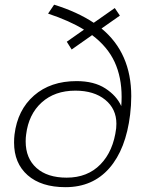

<svg xmlns="http://www.w3.org/2000/svg" viewBox="-20 -776 641 807"><path d="M260.3 -29.3Q347.7 -29.3 402.1 -85Q456.5 -140.6 468.3 -236.8Q469.2 -243.2 469.2 -255.9Q469.2 -318.4 422.1 -356.7Q375 -395 296.9 -395Q210 -395 155 -345.2Q100.1 -295.4 89.8 -210.4Q87.9 -197.3 87.9 -181.6Q87.9 -110.8 133.3 -70.1Q178.7 -29.3 260.3 -29.3ZM255.4 10.7Q153.3 10.7 96.2 -39.6Q39.1 -89.8 39.1 -176.8Q39.1 -194.8 41 -210.4Q53.7 -314 123 -374.5Q192.4 -435.1 301.8 -435.1Q375.5 -435.1 422.9 -404.3Q470.2 -373.5 489.7 -330.1Q491.2 -349.6 491.2 -368.7Q491.2 -451.7 461.7 -515.6Q432.1 -579.6 367.2 -628.4L281.2 -567.9L260.7 -600.6L333 -651.4Q272.9 -688.5 182.1 -718.8L207.5 -756.3Q304.7 -726.1 374 -680.2L462.4 -742.2L483.9 -710.4L406.7 -656.2Q531.7 -553.2 531.7 -371.6Q531.7 -333.5 526.9 -294.4Q509.3 -148.9 439.5 -69.1Q369.6 10.7 255.4 10.7Z"/></svg>

Font: Muli
Style: ExtraLightItalic
Weight: 200
Italic angle: -7°
Designer: Vernon Adams
Foundry: newtypography
Version: Version 2.0; ttfautohint (v1.00rc1.2-2d82) -l 8 -r 50 -G 200